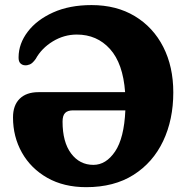

<svg xmlns="http://www.w3.org/2000/svg" viewBox="-20 -738 752 775"><path d="M32.5 -264Q32.5 -313 59.5 -339.5Q86.5 -366 135.5 -366H485Q476.5 -482 424 -540.2Q371.5 -598.5 290 -598.5Q238.5 -598.5 193.2 -571Q148 -543.5 124 -500Q111.5 -482.5 100.5 -478Q89.5 -473.5 80 -474.5Q70 -475 62.2 -482.5Q54.5 -490 55 -507.5Q55.5 -562 92 -610Q128.5 -658 194.5 -687.8Q260.5 -717.5 349.5 -717.5Q450 -717.5 524.2 -672.8Q598.5 -628 639 -548.5Q679.5 -469 679.5 -365Q679.5 -255 638.5 -168.5Q597.5 -82 519 -32.2Q440.5 17.5 328 17.5Q237.5 17.5 171 -20.2Q104.5 -58 68.5 -122Q32.5 -186 32.5 -264ZM357 -72.5Q408 -72.5 444.5 -126.5Q481 -180.5 486 -292.5H275Q253 -292.5 242.8 -282Q232.5 -271.5 232.5 -247Q232.5 -164.5 267 -118.5Q301.5 -72.5 357 -72.5Z"/></svg>

Font: Fraunces 72pt SuperSoft
Style: Bold
Weight: 700
Version: Version 1.000;[0bf87f6ff]